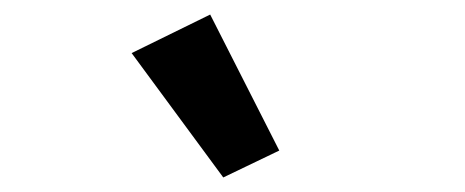

<svg xmlns="http://www.w3.org/2000/svg" viewBox="-20 -825 640 264"><path d="M287 -581 364 -618 269 -805 161 -752Z"/></svg>

Font: IBM Plex Thai SemiBold
Style: Regular
Weight: 600
Designer: Mike Abbink, Paul van der Laan, Pieter van Rosmalen, Ben Mitchell, Mark Frömberg
Foundry: Bold Monday
Version: Version 1.0